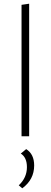

<svg xmlns="http://www.w3.org/2000/svg" viewBox="-20 -734 273 1034"><path d="M96 0V-708L137 -714V0ZM100 280 81 264Q125 223 125 166Q125 114 92 93L121 69Q164 96 164 157Q164 233 100 280Z"/></svg>

Font: EauTest Light
Style: Regular
Weight: 300
Designer: Christian Thalmann (Catharsis Fonts)
Version: Version 0.001;PS 000.001;hotconv 1.0.88;makeotf.lib2.5.64775